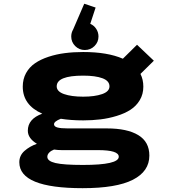

<svg xmlns="http://www.w3.org/2000/svg" viewBox="-20 -784 890 1004"><path d="M495 -593Q495 -564 474.2 -543.2Q453.5 -522.5 423.5 -522.5Q394 -522.5 373.2 -543.2Q352.5 -564 352.5 -593Q352.5 -613 362.5 -630L420.5 -764.5L480 -744.5L452 -659.5Q471.5 -651 483.2 -633Q495 -615 495 -593ZM415 -154.5Q350.5 -154.5 298 -163Q262.5 -149 262.5 -134.5Q262.5 -122.5 279.8 -117.5Q297 -112.5 335 -112.5H539Q645 -112.5 703 -77.5Q761 -42.5 761 29.5Q761 112 674.8 156Q588.5 200 412 200Q81 200 81 64.5Q81 29 108.2 5Q135.5 -19 173 -32Q125.5 -61 125.5 -100.5Q125.5 -162.5 201 -189.5Q99 -234.5 99 -331Q99 -370.5 116.2 -401.8Q133.5 -433 163 -453.2Q192.5 -473.5 233.5 -487Q274.5 -500.5 319.2 -506.2Q364 -512 415 -512Q542 -512 622.5 -477L696.5 -550L784.5 -466.5L714.5 -397.5Q729.5 -368 729.5 -331Q729.5 -291.5 711 -260.5Q692.5 -229.5 662.2 -210Q632 -190.5 590.2 -177.8Q548.5 -165 505.5 -159.8Q462.5 -154.5 415 -154.5ZM415 -278.5Q475.5 -278.5 514 -292Q552.5 -305.5 552.5 -332.5Q552.5 -361 515.8 -374.8Q479 -388.5 415 -388.5Q276.5 -388.5 276.5 -332.5Q276.5 -305.5 315 -292Q353.5 -278.5 415 -278.5ZM227.5 36Q227.5 58.5 270 68.5Q312.5 78.5 413.5 78.5Q601 78.5 601 35.5Q601 1 492.5 1H303Q283 1 262.5 -2Q247 4 237.2 14Q227.5 24 227.5 36Z"/></svg>

Font: League Mono Wide
Style: Bold
Weight: 700
Width: 8
Designer: Tyler Finck
Foundry: The League of Moveable Type / Tyler Finck
Version: Version 2.210